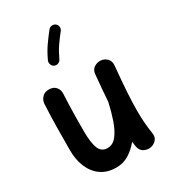

<svg xmlns="http://www.w3.org/2000/svg" viewBox="-224 -992 1037 1168"><g transform="rotate(-30 294.5 -408.5)"><path d="M541.5 -479Q531.7 -374.5 527.1 -301.5Q522.5 -228.5 522.5 -173.3Q522.5 -127 525.4 -88.1Q528.3 -49.3 534.7 -10.3Q540 19.5 524.7 37.6Q509.3 55.7 487.3 61Q461.9 66.9 437 54.7Q412.1 42.5 406.7 9.8Q403.8 -7.3 401.9 -23.9Q370.1 15.1 330.3 39.6Q290.5 64 242.7 64Q178.7 64 135.5 33.2Q92.3 2.4 70.6 -49.8Q48.8 -102.1 48.8 -165.5Q48.8 -243.7 49.8 -325.4Q50.8 -407.2 55.2 -489.7Q56.2 -514.2 73.5 -533.7Q90.8 -553.2 121.6 -553.2Q153.3 -553.2 169.9 -534.2Q186.5 -515.1 185.5 -489.7Q183.6 -451.2 182.4 -413.6Q181.2 -376 180.4 -331.8Q179.7 -287.6 179.7 -228.5Q179.7 -147 195.8 -106.2Q211.9 -65.4 253.9 -65.4Q292.5 -65.4 319.6 -100.3Q346.7 -135.3 365.5 -190.2Q384.3 -245.1 397.5 -305.7L397.9 -308.1Q400.4 -347.2 404.3 -392.6Q408.2 -438 413.1 -491.2Q415.5 -522.5 438 -536.4Q460.4 -550.3 485.4 -547.9Q508.8 -545.4 526.6 -528.1Q544.4 -510.7 541.5 -479ZM357.4 -873.5Q368.7 -864.7 370.1 -850.3Q371.6 -835.9 362.8 -824.7Q335.4 -790.5 312.5 -757.1Q289.6 -723.6 269.5 -679.7Q263.7 -667 249.8 -661.6Q235.8 -656.2 223.1 -662.1Q210.9 -667.5 205.6 -681.4Q200.2 -695.3 205.6 -708.5Q228.5 -758.3 254.9 -795.9Q281.2 -833.5 308.6 -867.7Q317.4 -878.9 332 -880.4Q346.7 -881.8 357.4 -873.5Z"/></g></svg>

Font: Mikhak-FD Bold
Style: Regular
Weight: 700
Designer: Amin Abedi
Version: Version 3.3